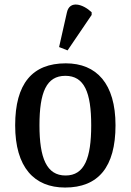

<svg xmlns="http://www.w3.org/2000/svg" viewBox="-20 -831 586 861"><path d="M283 -605 391 -764V-776C352 -813 292 -831 280 -775L245 -620ZM272 10C420 10 498 -81 498 -269C498 -456 413 -547 275 -547C125 -547 48 -456 48 -269C48 -81 133 10 272 10ZM274 -44C189 -44 157 -122 157 -269C157 -417 188 -491 273 -491C358 -491 389 -417 389 -269C389 -122 359 -44 274 -44Z"/></svg>

Font: Noto Serif SemiCondensed Medium
Style: Regular
Weight: 500
Width: 4
Designer: Monotype Design Team
Foundry: Monotype Imaging Inc.
Version: Version 2.014